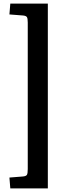

<svg xmlns="http://www.w3.org/2000/svg" viewBox="-20 -832 382 1064"><path d="M37.1 211.9 32.2 151.9 106.9 146Q124 144.5 128.9 137.2Q133.8 129.9 133.8 105V-707Q133.8 -730.5 128.9 -737.5Q124 -744.6 107.9 -746.1L32.2 -752L37.1 -812H245.1V211.9Z"/></svg>

Font: Literata Book SemiBold
Style: Regular
Weight: 600
Designer: Latin by Veronika Burian and Jose Scaglione. Greek by Irene Vlachou. Cyrillic by Vera Evstafieva
Foundry: TypeTogether
Version: Version 2.003;PS 002.003;hotconv 1.0.88;makeotf.lib2.5.64775